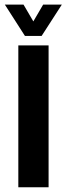

<svg xmlns="http://www.w3.org/2000/svg" viewBox="-28 -792 281 812"><path d="M49.5 0V-600H177.5V0ZM77.5 -640 -7.5 -772.5H71.5L113 -701.5L154.5 -772.5H233.5L148 -640Z"/></svg>

Font: Big Shoulders
Style: Bold
Weight: 700
Designer: Patric King
Foundry: XO Type Co
Version: Version 2.002